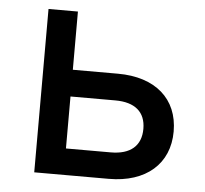

<svg xmlns="http://www.w3.org/2000/svg" viewBox="-44 -597 689 644"><g transform="rotate(5 300.0 -275.0)"><path d="M345 0C470 0 548 -68 548 -177C548 -287 471 -354 345 -354H193V-550H94V0ZM193 -264H344C410 -264 446 -234 446 -177C446 -120 410 -89 344 -89H193Z"/></g></svg>

Font: Tekne LDO Medium
Style: Regular
Weight: 500
Monospace: yes
Designer: Alessio Laiso, Mario Rullo, Paolo Rosset
Foundry: Alessio Laiso
Version: Version 1.000;hotconv 1.0.109;makeotfexe 2.5.65596